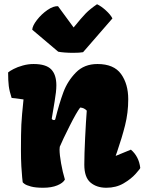

<svg xmlns="http://www.w3.org/2000/svg" viewBox="-20 -883 691 913"><path d="M91.8 -410.2 35.2 -417.5Q24.9 -449.2 21.7 -474.1Q18.6 -499 18.6 -538.6Q26.4 -545.4 44.7 -554.9Q63 -564.5 88.4 -571.5Q113.8 -578.6 139.6 -578.6Q198.7 -578.6 223.4 -553.2Q248 -527.8 248 -477.1Q248 -448.7 239.7 -400.4Q226.1 -322.8 226.1 -318.8Q226.1 -316.4 229.5 -314.2Q232.9 -312 236.8 -312Q241.2 -312 242.7 -315.4Q262.2 -393.1 281.7 -445.3Q301.3 -497.6 340.8 -538.1Q380.4 -578.6 443.4 -578.6Q521.5 -578.6 555.7 -531Q589.8 -483.4 589.8 -411.1Q589.8 -346.7 574.7 -286.9Q559.6 -227.1 537.1 -162.1Q538.1 -164.6 530.3 -143.1L531.2 -142.1L602.5 -171.4Q640.6 -138.7 647 -84.5Q647 -81.1 625.2 -56.6Q603.5 -32.2 567.9 -11.2Q532.2 9.8 485.8 9.8Q439.5 9.8 410.2 -15.1Q380.9 -40 380.9 -100.1Q380.9 -147.9 384.8 -228Q388.7 -308.1 392.6 -356.9Q379.9 -370.6 361.3 -371.6Q344.2 -349.6 311 -283.7Q277.8 -217.8 264.2 -185.1Q263.2 -178.2 263.2 -171.9Q263.2 -147.5 270.5 -106.2Q277.8 -64.9 288.6 -29.3Q279.8 -12.7 252.4 -1.5Q225.1 9.8 185.1 9.8Q148.9 9.8 127.2 3.9Q105.5 -2 96.7 -8.5Q87.9 -15.1 87.9 -16.6Q87.4 -21 85.4 -39.8Q83.5 -58.6 81.5 -92.5Q79.6 -126.5 79.6 -169.9Q79.6 -249.5 81.5 -290.3Q83.5 -331.1 91.8 -410.2ZM133.3 -741.7Q134.3 -760.3 155.5 -787.8Q176.8 -815.4 205.3 -835.2Q233.9 -855 255.9 -853.5L330.1 -752.4Q367.7 -798.8 387.7 -819.3Q407.7 -839.8 441.4 -862.8Q460.9 -854 483.4 -833.5Q505.9 -813 514.6 -795.4L375 -634.8Q358.9 -631.8 327.6 -631.8Q307.1 -631.8 287.6 -633.3Q268.1 -634.8 256.8 -637.2Z"/></svg>

Font: Kavoon
Style: Regular
Weight: 400
Designer: Viktoriya Grabowska
Foundry: Viktoriya Grabowska
Version: Version 1.004; ttfautohint (v1.4.1)